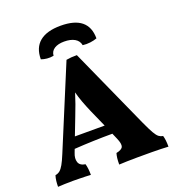

<svg xmlns="http://www.w3.org/2000/svg" viewBox="-154 -997 1023 1121"><g transform="rotate(-20 357.0 -436.5)"><path d="M380 -682 606 -180Q628 -132 641.5 -108.5Q655 -85 666.5 -76.5Q678 -68 692 -66Q700 -41 700 3Q682 2 654 1Q626 0 598 0Q570 0 554 0Q538 0 506 0Q474 0 442.5 1Q411 2 394 3Q394 -21 396 -37Q398 -53 402 -66Q437 -73 443.5 -89.5Q450 -106 434 -143L418 -180Q360 -180 300 -178Q240 -176 181 -172L173 -151Q160 -119 168 -95Q176 -71 210 -66Q218 -37 218 3Q206 2 186 1.5Q166 1 144.5 0.5Q123 0 107 0Q82 0 55.5 1Q29 2 14 3Q14 -16 16 -33Q18 -50 23 -66Q40 -69 51.5 -78.5Q63 -88 75 -109Q87 -130 103 -169L314 -677Q331 -680 345.5 -681Q360 -682 380 -682ZM249 -349 207 -240H392L344 -348Q328 -385 316 -417.5Q304 -450 296 -481Q286 -449 274.5 -416.5Q263 -384 249 -349ZM174 -731Q174 -803 218.5 -839.5Q263 -876 349 -876Q521 -876 521 -735Q503 -728 479 -725Q455 -722 432 -725Q427 -753 402 -767.5Q377 -782 337 -782Q299 -782 276 -767.5Q253 -753 251 -725Q230 -721 210 -723Q190 -725 174 -731Z"/></g></svg>

Font: Vollkorn ExtraBold
Style: Regular
Weight: 800
Designer: Friedrich Althausen
Foundry: Friedrich Althausen
Version: Version 5.000; ttfautohint (v1.8.3)